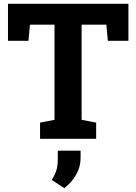

<svg xmlns="http://www.w3.org/2000/svg" viewBox="-20 -731 718 1011"><path d="M190.9 0V-85.4L267.1 -100.1V-601.1H137.7L129.9 -516.1H22V-710.9H656.2V-516.1H547.9L540 -601.1H409.7V-100.1L486.3 -85.4V0ZM318.4 259.8 252.4 216.3Q268.1 192.4 276.1 168.2Q284.2 144 284.2 108.4V62.5H404.3V102.1Q404.3 148.4 380.1 189.9Q356 231.4 318.4 259.8Z"/></svg>

Font: Robotiche
Style: Bold
Weight: 700
Designer: Google
Version: Version 2.001